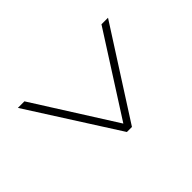

<svg xmlns="http://www.w3.org/2000/svg" viewBox="-131 -721 726 726"><g transform="rotate(45 232.5 -358.0)"><path d="M55 -117V-152L379 -357L55 -564V-599L411 -371V-344Z"/></g></svg>

Font: Noto Serif Armenian Condensed Thin
Style: Regular
Weight: 100
Width: 3
Designer: Monotype Design Team
Foundry: Monotype Imaging Inc.
Version: Version 2.008; ttfautohint (v1.8.4.7-5d5b)